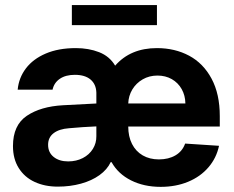

<svg xmlns="http://www.w3.org/2000/svg" viewBox="-20 -727 923 758"><path d="M420.4 -86.9H417Q403.3 -57.6 372.8 -35.6Q342.3 -13.7 299.8 -2Q257.3 9.8 208 9.8Q156.7 9.8 116.7 -8.8Q76.7 -27.3 54 -63.5Q31.2 -99.6 31.2 -150.4Q31.2 -232.9 85.9 -269.8Q140.6 -306.6 228.5 -311.5Q282.2 -314.9 360.4 -318.4V-361.3Q359.4 -394.5 337.4 -413.1Q315.4 -431.6 275.4 -431.6Q239.3 -431.6 216.3 -416Q193.4 -400.4 187.5 -373H49.8Q54.2 -419.9 82.3 -457Q110.4 -494.1 160.6 -515.6Q210.9 -537.1 279.3 -537.1Q330.1 -537.1 371.3 -521Q412.6 -504.9 434.6 -467.8Q495.1 -537.1 599.6 -537.1Q670.4 -537.1 726.6 -507.1Q782.7 -477.1 815.2 -416.5Q847.7 -356 847.7 -268.6V-227.5H486.3Q486.3 -188 501.2 -158.7Q516.1 -129.4 543.5 -113.5Q570.8 -97.7 607.4 -97.7Q645.5 -97.7 672.9 -113.8Q700.2 -129.9 710.9 -160.2L844.7 -151.4Q834.5 -103 802.7 -66.2Q771 -29.3 722.4 -9.3Q673.8 10.7 614.3 10.7Q548.3 10.7 497.3 -14.9Q446.3 -40.5 420.4 -86.9ZM249 -89.8Q281.2 -89.8 306.9 -103Q332.5 -116.2 346.7 -139.2Q360.8 -162.1 360.4 -189.5V-228Q337.4 -227.1 306.9 -225.1Q276.4 -223.1 252 -220.7Q213.4 -217.8 191.7 -201.2Q169.9 -184.6 169.9 -155.3Q169.9 -125 191.9 -107.4Q213.9 -89.8 249 -89.8ZM711.9 -318.4Q711.4 -350.1 697.3 -375.2Q683.1 -400.4 658.2 -414.6Q633.3 -428.7 601.6 -428.7Q569.3 -428.7 543.5 -413.8Q517.6 -398.9 502.4 -373.8Q487.3 -348.6 486.3 -318.4ZM599.6 -627.9H263.7V-707H599.6Z"/></svg>

Font: Pretendard GOV
Style: Bold
Weight: 700
Designer: Base glyphs from Inter by Rasmus Andersson; Hangeul glyphs from Noto Sans CJK(Source Han Sans) by Jang Soo-young and Kan
Foundry: Kil Hyung-jin
Version: Version 1.309